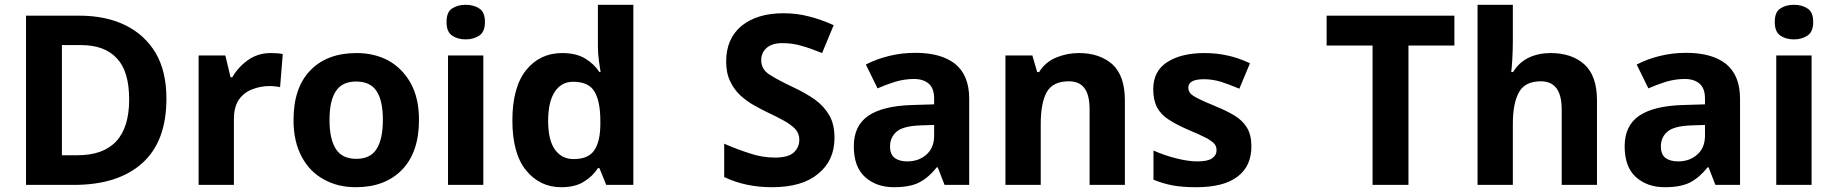

<svg xmlns="http://www.w3.org/2000/svg" viewBox="-20 -780 7740 810"><path d="M682.1 -363.8Q682.1 -182.6 579.6 -91.3Q477.5 0 292 0H89.8V-713.9H314Q426.3 -713.9 508.3 -673.8Q590.3 -633.8 636.7 -556.6Q682.1 -479 682.1 -363.8ZM524.9 -359.9Q524.9 -480 472.7 -534.2Q421.4 -589.8 321.8 -589.8H241.2V-125H306.2Q524.9 -125 524.9 -359.9Z M1122.6 -556.2Q1128.4 -556.2 1148.9 -555.2Q1160.6 -554.7 1172.9 -551.8L1161.6 -412.1Q1156.2 -414.1 1141.1 -415.5Q1127.9 -417 1117.7 -417Q1079.1 -417 1044.4 -403.3Q1009.8 -390.1 988.3 -360.4Q966.8 -329.1 966.8 -277.8V0H817.9V-545.9H930.7L952.6 -454.1H960Q984.4 -496.6 1025.9 -526.4Q1067.4 -556.2 1122.6 -556.2Z M1747.6 -273.9Q1747.6 -138.2 1676.3 -64Q1604.5 9.8 1481.4 9.8Q1404.3 9.8 1345.7 -23.4Q1286.1 -55.7 1252.4 -119.6Q1218.3 -183.1 1218.3 -273.9Q1218.3 -410.6 1289.6 -483.4Q1359.9 -556.2 1484.4 -556.2Q1560.5 -556.2 1620.6 -523.4Q1679.2 -489.7 1713.4 -427.7Q1747.6 -365.2 1747.6 -273.9ZM1370.1 -273.9Q1370.1 -192.9 1397 -151.4Q1423.3 -109.9 1483.4 -109.9Q1542.5 -109.9 1568.8 -151.4Q1595.2 -193.4 1595.2 -273.9Q1595.2 -355.5 1568.8 -395.5Q1542.5 -436 1482.4 -436Q1423.3 -436 1397 -395.5Q1370.1 -355.5 1370.1 -273.9Z M1944.8 -759.8Q1978.5 -759.8 2002 -744.1Q2025.9 -729.5 2025.9 -687Q2025.9 -646 2002 -629.9Q1977.5 -613.8 1944.8 -613.8Q1910.6 -613.8 1887.2 -629.9Q1863.8 -646 1863.8 -687Q1863.8 -729.5 1887.2 -744.1Q1910.2 -759.8 1944.8 -759.8ZM2019 -545.9V0H1870.1V-545.9Z M2347.7 9.8Q2257.3 9.8 2199.2 -61.5Q2141.6 -132.3 2141.6 -272Q2141.6 -411.6 2199.7 -484.4Q2257.8 -556.2 2351.6 -556.2Q2410.2 -556.2 2448.7 -533.2Q2486.8 -509.8 2508.8 -476.1H2513.7Q2510.3 -495.6 2506.8 -522.5Q2502.4 -553.2 2502.4 -585V-759.8H2651.9V0H2537.6L2508.8 -70.8H2502.4Q2480.5 -36.1 2443.4 -13.7Q2406.7 9.8 2347.7 9.8ZM2399.9 -108.9Q2461.9 -108.9 2486.8 -145.5Q2512.2 -182.6 2512.7 -254.9V-271Q2512.7 -351.1 2488.3 -393.1Q2463.9 -435.1 2397.5 -435.1Q2348.6 -435.1 2320.3 -392.6Q2292.5 -350.1 2292.5 -270Q2292.5 -189.5 2320.8 -149.4Q2349.6 -108.9 2399.9 -108.9Z M3500.5 -198.2Q3500.5 -102.5 3431.6 -46.9Q3364.3 9.8 3237.3 9.8Q3124 9.8 3035.2 -33.2V-173.8Q3089.8 -149.9 3140.6 -133.8Q3194.3 -115.2 3249 -115.2Q3304.7 -115.2 3328.6 -136.7Q3352.1 -158.2 3352.1 -190.9Q3352.1 -217.3 3334 -236.8Q3314.5 -256.3 3284.2 -272.5Q3255.4 -288.6 3213.4 -308.1Q3182.1 -323.7 3159.2 -336.9Q3131.3 -352.5 3103.5 -377.4Q3076.7 -402.3 3060.5 -437Q3043.5 -471.2 3043.5 -521Q3043.5 -616.7 3108.4 -670.9Q3174.3 -724.1 3285.2 -724.1Q3341.8 -724.1 3391.6 -710.9Q3439 -699.7 3497.1 -673.8L3448.2 -556.2Q3394 -578.1 3360.4 -586.9Q3323.2 -598.1 3280.3 -598.1Q3237.3 -598.1 3214.4 -578.1Q3191.4 -558.1 3191.4 -525.9Q3191.4 -487.8 3225.6 -465.8Q3259.8 -443.4 3326.2 -412.1Q3380.4 -386.7 3419.9 -358.4Q3458 -330.1 3479.5 -292Q3500.5 -254.9 3500.5 -198.2Z M3841.8 -557.1Q3951.2 -557.1 4010.3 -509.8Q4068.8 -461.4 4068.8 -363.8V0H3964.8L3936 -74.2H3932.1Q3897 -30.3 3857.9 -10.3Q3818.8 9.8 3751 9.8Q3677.7 9.8 3629.9 -32.7Q3582 -75.2 3582 -163.1Q3582 -249.5 3643.1 -291.5Q3704.1 -333 3826.2 -336.9L3920.9 -339.8V-363.8Q3920.9 -407.2 3898.4 -426.8Q3875.5 -446.8 3835.9 -446.8Q3796.9 -446.8 3757.8 -435.5Q3717.8 -422.9 3682.1 -407.2L3632.8 -507.8Q3678.2 -531.2 3730.5 -543.9Q3783.2 -557.1 3841.8 -557.1ZM3863.3 -251Q3791 -248.5 3763.2 -225.1Q3734.9 -201.2 3734.9 -162.1Q3734.9 -127.9 3754.9 -113.3Q3774.9 -99.1 3807.1 -99.1Q3856 -99.1 3887.7 -127.4Q3920.9 -155.8 3920.9 -208V-252.9Z M4531.7 -556.2Q4618.7 -556.2 4672.9 -508.8Q4725.6 -460.4 4725.6 -356V0H4576.7V-318.8Q4576.7 -378.4 4555.7 -407.2Q4534.7 -437 4488.8 -437Q4421.4 -437 4395.5 -390.6Q4370.6 -344.7 4370.6 -256.8V0H4221.7V-545.9H4335.4L4355.5 -476.1H4363.8Q4389.6 -518.1 4435.5 -537.1Q4481 -556.2 4531.7 -556.2Z M5259.3 -162.1Q5259.3 -79.1 5200.7 -34.7Q5142.6 9.8 5026.4 9.8Q4969.2 9.8 4928.2 2.4Q4888.2 -4.9 4846.2 -22V-145Q4892.1 -124.5 4940.9 -112.3Q4992.2 -99.1 5031.2 -99.1Q5075.7 -99.1 5093.8 -112.3Q5112.3 -125 5112.3 -146Q5112.3 -160.6 5105 -170.9Q5097.7 -181.2 5072.3 -196.3Q5042.5 -211.9 4994.1 -231.9Q4942.4 -254.4 4910.6 -275.4Q4877.9 -295.9 4861.3 -327.1Q4845.2 -357.9 4845.2 -403.8Q4845.2 -480 4904.3 -518.1Q4963.9 -556.2 5061.5 -556.2Q5111.8 -556.2 5158.2 -545.9Q5202.6 -536.6 5253.4 -513.2L5208.5 -405.8Q5165.5 -423.8 5132.3 -434.6Q5095.7 -445.8 5059.1 -445.8Q4993.2 -445.8 4993.2 -410.2Q4993.2 -397.5 5001.5 -386.7Q5009.8 -376.5 5034.7 -364.3Q5058.1 -352.1 5107.4 -332Q5154.3 -313 5188 -292.5Q5222.2 -272 5240.7 -241.2Q5259.3 -210.9 5259.3 -162.1Z M5921.9 0H5770.5V-587.9H5576.7V-713.9H6115.7V-587.9H5921.9Z M6362.3 -605Q6362.3 -568.8 6359.9 -528.3Q6357.9 -491.7 6355.5 -476.1H6363.3Q6389.2 -518.1 6430.2 -537.1Q6471.2 -556.2 6521.5 -556.2Q6610.4 -556.2 6663.6 -508.8Q6717.3 -460.9 6717.3 -356V0H6568.4V-318.8Q6568.4 -437 6480.5 -437Q6413.1 -437 6388.2 -390.6Q6362.3 -345.2 6362.3 -256.8V0H6213.4V-759.8H6362.3Z M7093.8 -557.1Q7203.1 -557.1 7262.2 -509.8Q7320.8 -461.4 7320.8 -363.8V0H7216.8L7188 -74.2H7184.1Q7148.9 -30.3 7109.9 -10.3Q7070.8 9.8 7002.9 9.8Q6929.7 9.8 6881.8 -32.7Q6834 -75.2 6834 -163.1Q6834 -249.5 6895 -291.5Q6956.1 -333 7078.1 -336.9L7172.9 -339.8V-363.8Q7172.9 -407.2 7150.4 -426.8Q7127.4 -446.8 7087.9 -446.8Q7048.8 -446.8 7009.8 -435.5Q6969.7 -422.9 6934.1 -407.2L6884.8 -507.8Q6930.2 -531.2 6982.4 -543.9Q7035.2 -557.1 7093.8 -557.1ZM7115.2 -251Q7043 -248.5 7015.1 -225.1Q6986.8 -201.2 6986.8 -162.1Q6986.8 -127.9 7006.8 -113.3Q7026.9 -99.1 7059.1 -99.1Q7107.9 -99.1 7139.6 -127.4Q7172.9 -155.8 7172.9 -208V-252.9Z M7548.3 -759.8Q7582 -759.8 7605.5 -744.1Q7629.4 -729.5 7629.4 -687Q7629.4 -646 7605.5 -629.9Q7581.1 -613.8 7548.3 -613.8Q7514.2 -613.8 7490.7 -629.9Q7467.3 -646 7467.3 -687Q7467.3 -729.5 7490.7 -744.1Q7513.7 -759.8 7548.3 -759.8ZM7622.6 -545.9V0H7473.6V-545.9Z"/></svg>

Font: Droid Sans Thai
Style: Bold
Weight: 700
Designer: Steve Matteson
Foundry: Ascender Corporation
Version: Version 1.00